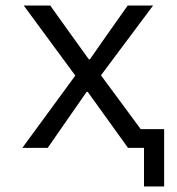

<svg xmlns="http://www.w3.org/2000/svg" viewBox="-20 -536 640 696"><path d="M502 0H444L357 -121L298 -203H294L237 -121L153 0H61L253 -262L66 -516H162L240 -407L302 -321H306L366 -407L443 -516H535L346 -263L490 -68H575V140H502Z"/></svg>

Font: IBM Plex Mono
Style: Regular
Weight: 400
Monospace: yes
Designer: Mike Abbink, Paul van der Laan, Pieter van Rosmalen
Foundry: Bold Monday
Version: Version 2.3